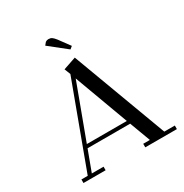

<svg xmlns="http://www.w3.org/2000/svg" viewBox="-201 -1053 1159 1210"><g transform="rotate(-30 379.0 -448.0)"><path d="M58.1 0V-25.9H104L330.1 -636.2L313 -680.2L405.8 -711.9L661.1 -25.9H737.8V0H507.8V-25.9H556.2L500 -176.8H189.9L133.8 -25.9H219.2V0ZM199.2 -202.1H490.2L345.2 -595.2ZM282.2 -870.1 297.9 -889.2Q307.6 -896 319.8 -896Q334.5 -896 344.5 -889.2Q354.5 -882.3 369.1 -863.8L426.8 -785.2L408.2 -770Z"/></g></svg>

Font: Dehuti Alt
Style: Bold
Weight: 700
Version: Version 1.2